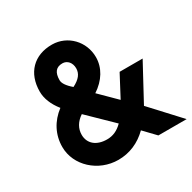

<svg xmlns="http://www.w3.org/2000/svg" viewBox="-164 -911 1084 1083"><g transform="rotate(-30 377.5 -369.5)"><path d="M308 6C381 6 446 -22 500 -75L571 -1H755L584 -186L711 -421H561L487 -281L382 -385C449 -429 487 -491 487 -560C487 -662 408 -744 308 -745C190 -746 115 -670 115 -549C115 -504 134 -457 170 -412C105 -363 69 -294 69 -215C69 -94 178 6 308 6ZM293 -477C259 -506 244 -530 244 -549C244 -600 264 -624 305 -624C336 -624 359 -598 359 -561C359 -527 339 -500 293 -477ZM310 -126C241 -126 198 -163 198 -220C198 -260 218 -295 257 -321L411 -171C380 -140 348 -126 310 -126Z"/></g></svg>

Font: Oakes Bold
Style: Regular
Weight: 700
Designer: Samuel Oakes
Foundry: Samuel Oakes
Version: Version 1.003;PS 001.003;hotconv 1.0.88;makeotf.lib2.5.64775